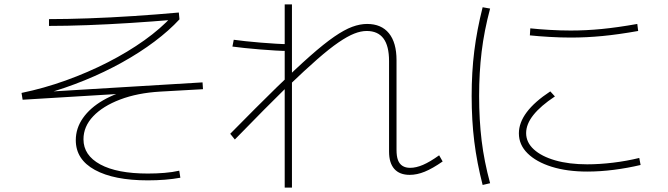

<svg xmlns="http://www.w3.org/2000/svg" viewBox="-20 -797 3040 874"><path d="M653 24Q499 24 412 -23.5Q325 -71 325 -159Q325 -213 357.5 -259.5Q390 -306 449.5 -340.5Q509 -375 587 -392L594 -374L83 -343L78 -374Q180 -395 280 -431Q380 -467 471 -513.5Q562 -560 637 -613.5Q712 -667 764 -724L769 -707Q675 -699 574 -692.5Q473 -686 377.5 -682.5Q282 -679 203 -679V-710Q283 -710 382.5 -713.5Q482 -717 588.5 -724Q695 -731 794 -740L797 -709Q750 -658 683.5 -608Q617 -558 536 -513Q455 -468 365.5 -431.5Q276 -395 183 -369L173 -378L902 -422L904 -391L709 -380Q606 -374 527 -344Q448 -314 404 -267.5Q360 -221 360 -163Q360 -90 436.5 -48.5Q513 -7 653 -7Q692 -7 728.5 -10Q765 -13 796 -20L801 12Q769 18 731 21Q693 24 653 24Z M1845 -1Q1799 -1 1775 -28Q1751 -55 1751 -107V-519Q1751 -588 1725.5 -622Q1700 -656 1649 -656Q1623 -656 1592.5 -644Q1562 -632 1521 -604Q1480 -576 1424.5 -527.5Q1369 -479 1292 -405H1290Q1241 -357 1181.5 -297Q1122 -237 1049 -162L1028 -188Q1149 -311 1238 -398Q1327 -485 1391 -541.5Q1455 -598 1501.5 -630Q1548 -662 1583.5 -675Q1619 -688 1651 -688Q1716 -688 1750.5 -645.5Q1785 -603 1785 -523V-115Q1785 -86 1791.5 -68.5Q1798 -51 1812 -42Q1826 -33 1847 -33Q1874 -33 1905.5 -46.5Q1937 -60 1979 -90L1995 -62Q1949 -30 1913.5 -15.5Q1878 -1 1845 -1ZM1276 57V-777H1309V57ZM1291 -565Q1268 -565 1234 -567Q1200 -569 1163 -572Q1126 -575 1093 -578.5Q1060 -582 1038 -585L1044 -616Q1065 -613 1097.5 -609.5Q1130 -606 1166.5 -603Q1203 -600 1236.5 -598Q1270 -596 1292 -596Z M2653 -16Q2561 -16 2491 -38Q2421 -60 2381.5 -99Q2342 -138 2342 -190Q2342 -287 2485 -381L2506 -358Q2441 -315 2408 -273.5Q2375 -232 2375 -191Q2375 -149 2410 -117Q2445 -85 2507.5 -67Q2570 -49 2653 -49Q2709 -49 2771 -56.5Q2833 -64 2890 -78L2896 -46Q2837 -32 2774.5 -24Q2712 -16 2653 -16ZM2578 -626Q2532 -626 2481 -629Q2430 -632 2392 -636L2394 -668Q2430 -664 2481 -661Q2532 -658 2578 -658Q2647 -658 2719 -665Q2791 -672 2881 -688L2885 -656Q2795 -640 2722 -633Q2649 -626 2578 -626ZM2177 45Q2151 -56 2139 -152.5Q2127 -249 2127 -360Q2127 -469 2139 -565Q2151 -661 2177 -764L2211 -758Q2184 -657 2172.5 -562Q2161 -467 2161 -360Q2161 -251 2172.5 -156.5Q2184 -62 2211 37Z"/></svg>

Font: M PLUS 2 Thin ExtraLight
Style: Regular
Weight: 250
Version: Version 1.001